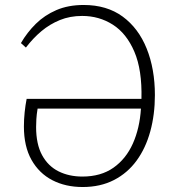

<svg xmlns="http://www.w3.org/2000/svg" viewBox="-20 -737 706 771"><path d="M312 14Q243 14 190 -13.5Q137 -41 106.5 -95Q76 -149 76 -229Q76 -257 79 -286Q82 -315 87 -340H548Q551 -456 519.5 -529.5Q488 -603 433 -638Q378 -673 310 -673Q261 -673 220.5 -656.5Q180 -640 146.5 -612Q113 -584 84 -546L64 -564Q89 -607 124 -641.5Q159 -676 206.5 -696.5Q254 -717 316 -717Q409 -717 472.5 -670.5Q536 -624 569 -542Q602 -460 602 -355Q602 -277 583.5 -209.5Q565 -142 528.5 -92Q492 -42 437.5 -14Q383 14 312 14ZM311 -28Q385 -28 435.5 -63.5Q486 -99 513.5 -160.5Q541 -222 546 -301H131Q127 -277 126 -258.5Q125 -240 125 -227Q125 -158 149 -114Q173 -70 215 -49Q257 -28 311 -28Z"/></svg>

Font: Literata 18pt ExtraLight
Style: Regular
Weight: 250
Designer: Latin by Veronika Burian and Jose Scaglione. Greek by Irene Vlachou. Cyrillic by Vera Evstafieva.
Foundry: TypeTogether
Version: Version 3.103;gftools[0.9.29]